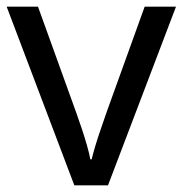

<svg xmlns="http://www.w3.org/2000/svg" viewBox="-20 -556 548 576"><path d="M203 0 0 -536H94L208 -220Q216 -198 225 -171Q234 -144 241 -119.5Q248 -95 251 -78H255Q259 -95 266.5 -120Q274 -145 283.5 -172Q293 -199 300 -220L414 -536H508L304 0Z"/></svg>

Font: lmalayalam15
Style: Book
Weight: 400
Designer: Jelle Bosma - Monotype Design Team
Foundry: Monotype Imaging Inc.
Version: Version 2.003